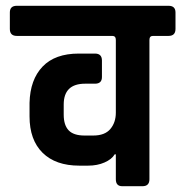

<svg xmlns="http://www.w3.org/2000/svg" viewBox="-20 -643 640 663"><path d="M496 -505V-24Q496 0 472 0H402Q380 0 380 -24V-110H376Q366 -93 341 -82Q316 -71 284 -71H254Q172 -71 127 -115.5Q82 -160 82 -241V-288Q84 -368 127 -413Q170 -458 252 -458H308Q332 -458 332 -434V-377Q332 -354 308 -354H274Q200 -354 200 -282V-247Q200 -211 217 -193Q234 -175 272 -175H302Q342 -175 361 -197.5Q380 -220 380 -254V-505Q380 -519 368 -519H38Q14 -519 14 -543V-600Q14 -623 38 -623H562Q586 -623 586 -600V-543Q586 -519 562 -519H508Q496 -519 496 -505Z"/></svg>

Font: RajdhaniMono
Style: Bold
Weight: 700
Monospace: yes
Designer: Satya Rajpurohit, Jyotish Sonowal
Foundry: Indian Type Foundry
Version: Version 1.201;PS 1.0;hotconv 1.0.78;makeotf.lib2.5.61930; tt